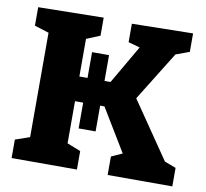

<svg xmlns="http://www.w3.org/2000/svg" viewBox="-79 -793 946 880"><g transform="rotate(10 394.5 -353.5)"><path d="M545 -369 725 -106 778 -86V0H477V-86L528 -109L408 -307H388V-187H309V-307H271V-111L334 -86V0H30V-86L97 -109V-595L30 -616V-702L334 -707V-623L271 -597V-422H309V-542H388V-422H416L520 -601L466 -616V-702L750 -707V-621L687 -598Z"/></g></svg>

Font: Bitter Pro ExtraBold
Style: Regular
Weight: 800
Designer: Sol Matas, and Bitter project Authors
Foundry: Sol Matas
Version: Version 1.010